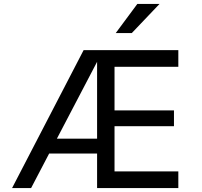

<svg xmlns="http://www.w3.org/2000/svg" viewBox="-20 -949 1020 969"><path d="M228 -174 137 0H41L402 -696H880V-612H558V-392H858V-312H558V-84H880V0H470V-174ZM470 -637 267 -249H470ZM673 -929H785L645 -782H564Z"/></svg>

Font: AmikoRegular
Style: Regular
Weight: 400
Designer: Pablo Impallari, Rodrigo Fuenzalida, Andres Torresi
Foundry: Impallari Type
Version: Version 1.000; ttfautohint (v1.3)